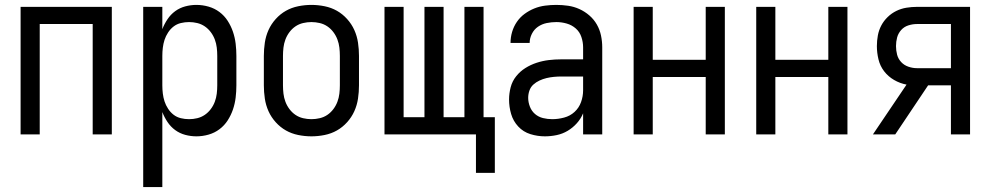

<svg xmlns="http://www.w3.org/2000/svg" viewBox="-20 -548 4040 783"><path d="M64 0V-520H436V0H358V-450H142V0Z M564 215V-520H642V-429Q650 -450 663 -469.5Q676 -489 694.5 -502.5Q713 -516 735.5 -522Q758 -528 781 -528Q806 -528 830.5 -521Q855 -514 875 -499Q895 -484 908.5 -463Q922 -442 930 -418.5Q938 -395 941 -370Q944 -345 944 -320V-200Q944 -175 941 -150Q938 -125 930 -101.5Q922 -78 908.5 -57Q895 -36 875 -21Q855 -6 830.5 1Q806 8 781 8Q758 8 735.5 2Q713 -4 694.5 -17.5Q676 -31 663 -50.5Q650 -70 642 -91V215ZM751 -62Q768 -62 784.5 -66Q801 -70 815 -79.5Q829 -89 839.5 -103Q850 -117 856 -133Q862 -149 864 -166Q866 -183 866 -200V-320Q866 -337 864 -354Q862 -371 856 -387Q850 -403 839.5 -417Q829 -431 815 -440.5Q801 -450 784.5 -454Q768 -458 751 -458Q734 -458 717.5 -454Q701 -450 688 -440Q675 -430 665.5 -415.5Q656 -401 651 -385.5Q646 -370 644 -353.5Q642 -337 642 -320V-200Q642 -183 644 -166.5Q646 -150 651 -134.5Q656 -119 665.5 -104.5Q675 -90 688 -80Q701 -70 717.5 -66Q734 -62 751 -62Z M1250 8Q1223 8 1196 2.5Q1169 -3 1146 -16Q1123 -29 1104.5 -49.5Q1086 -70 1075 -94.5Q1064 -119 1060 -146Q1056 -173 1056 -200V-320Q1056 -347 1060 -374Q1064 -401 1075 -425.5Q1086 -450 1104.5 -470.5Q1123 -491 1146 -504Q1169 -517 1196 -522.5Q1223 -528 1250 -528Q1277 -528 1304 -522.5Q1331 -517 1354 -504Q1377 -491 1395.5 -470.5Q1414 -450 1425 -425.5Q1436 -401 1440 -374Q1444 -347 1444 -320V-200Q1444 -173 1440 -146Q1436 -119 1425 -94.5Q1414 -70 1395.5 -49.5Q1377 -29 1354 -16Q1331 -3 1304 2.5Q1277 8 1250 8ZM1250 -62Q1267 -62 1284 -66Q1301 -70 1315 -79.5Q1329 -89 1339.5 -103Q1350 -117 1356 -133Q1362 -149 1364 -166Q1366 -183 1366 -200V-320Q1366 -337 1364 -354Q1362 -371 1356 -387Q1350 -403 1339.5 -417Q1329 -431 1315 -440.5Q1301 -450 1284 -454Q1267 -458 1250 -458Q1233 -458 1216 -454Q1199 -450 1185 -440.5Q1171 -431 1160.5 -417Q1150 -403 1144 -387Q1138 -371 1136 -354Q1134 -337 1134 -320V-200Q1134 -183 1136 -166Q1138 -149 1144 -133Q1150 -117 1160.5 -103Q1171 -89 1185 -79.5Q1199 -70 1216 -66Q1233 -62 1250 -62Z M1921 157V0H1548V-520H1626V-70H1711V-520H1789V-70H1874V-520H1952V-70H1998V157Z M2202 8Q2172 8 2143 -1Q2114 -10 2093.5 -32Q2073 -54 2064.5 -83Q2056 -112 2056 -142Q2056 -167 2062.5 -192Q2069 -217 2085 -237Q2101 -257 2122.5 -270.5Q2144 -284 2168.5 -292Q2193 -300 2218 -303Q2243 -306 2269 -306H2358V-355Q2358 -376 2351 -397Q2344 -418 2328 -432Q2312 -446 2291 -452Q2270 -458 2249 -458Q2229 -458 2209.5 -454Q2190 -450 2174 -439Q2158 -428 2149 -410Q2140 -392 2140 -373H2062Q2062 -396 2068.5 -418Q2075 -440 2088 -459Q2101 -478 2119.5 -491.5Q2138 -505 2159 -513.5Q2180 -522 2203 -525Q2226 -528 2249 -528Q2273 -528 2297 -524.5Q2321 -521 2343 -511Q2365 -501 2383.5 -485Q2402 -469 2414 -448Q2426 -427 2431 -403Q2436 -379 2436 -355V0H2358V-86Q2349 -64 2332.5 -45.5Q2316 -27 2295 -14.5Q2274 -2 2250 3Q2226 8 2202 8ZM2232 -62Q2256 -62 2280.5 -68.5Q2305 -75 2323 -91.5Q2341 -108 2349.5 -131.5Q2358 -155 2358 -180V-236H2269Q2254 -236 2238.5 -234.5Q2223 -233 2208.5 -229.5Q2194 -226 2180 -219.5Q2166 -213 2155 -203Q2144 -193 2139 -178.5Q2134 -164 2134 -149Q2134 -131 2141 -113Q2148 -95 2162 -83Q2176 -71 2194.5 -66.5Q2213 -62 2232 -62Z M2564 0V-520H2642V-304H2858V-520H2936V0H2858V-234H2642V0Z M3064 0V-520H3142V-304H3358V-520H3436V0H3358V-234H3142V0Z M3540 0 3677 -203Q3650 -208 3626 -222Q3602 -236 3585.5 -257.5Q3569 -279 3562.5 -306Q3556 -333 3556 -360Q3556 -382 3560 -403.5Q3564 -425 3574 -444Q3584 -463 3600 -478.5Q3616 -494 3635.5 -503.5Q3655 -513 3676.5 -516.5Q3698 -520 3719 -520H3936V0H3858V-200H3765L3631 0ZM3858 -270V-450H3719Q3702 -450 3684.5 -444.5Q3667 -439 3655 -425.5Q3643 -412 3638.5 -395Q3634 -378 3634 -360Q3634 -342 3638.5 -325Q3643 -308 3655 -295Q3667 -282 3684.5 -276Q3702 -270 3719 -270Z"/></svg>

Font: Iosevka NFM
Style: Regular
Weight: 400
Monospace: yes
Designer: Belleve Invis
Foundry: Belleve Invis
Version: Version 29.0.4; ttfautohint (v1.8.4);Nerd Fonts 3.3.0